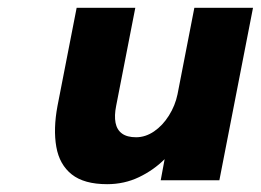

<svg xmlns="http://www.w3.org/2000/svg" viewBox="-20 -461 667 491"><path d="M254 10Q195 10 163.5 -15Q132 -40 124 -85.5Q116 -131 127 -190L176 -441H326L277 -190Q272 -165 275.5 -147Q279 -129 292 -119.5Q305 -110 328 -110Q352 -110 374 -125Q396 -140 412 -165.5Q428 -191 434 -220L477 -441H627L541 0H391L401 -54Q373 -26 335.5 -8Q298 10 254 10Z"/></svg>

Font: Teachers
Style: Italic
Weight: 400
Italic angle: -11°
Designer: Alfredo Marco Pradil, Chank Diesel
Version: Version 1.001